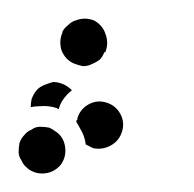

<svg xmlns="http://www.w3.org/2000/svg" viewBox="-38 -45 208 206"><path d="M27 132Q20 140 10 141Q0 142 -8 136Q-9 135 -9 135Q-13 132 -15 127Q-18 123 -18 118Q-18 113 -17 108Q-15 103 -12 100Q-9 96 -4 94Q0 91 5 91Q10 91 15 92Q19 94 23 97Q31 103 32 114Q33 124 27 132ZM58 112Q60 113 62 114Q72 116 81 111Q90 106 93 96Q96 86 91 77Q86 68 76 65Q66 62 57 67Q48 72 45 82V83Q45 84 44 84Q44 85 44 86Q46 89 48 93Q53 101 54 110Q56 111 58 112ZM25 72Q27 65 31 60Q35 55 39 52Q39 51 38 51Q38 50 37 50Q34 47 29 45Q24 43 19 43Q15 44 10 46Q5 48 2 51Q2 52 1 52Q-2 56 -4 61Q-5 65 -5 70Q-1 69 4 69Q14 68 23 71Q24 72 25 72ZM41 23Q46 25 51 26Q56 26 60 24Q65 22 69 19Q72 16 74 11H75Q79 1 75 -9Q72 -18 63 -23Q58 -25 53 -25Q48 -25 43 -23Q39 -22 35 -18Q31 -15 29 -11V-10Q25 -1 28 9Q32 19 41 23Z"/></svg>

Font: FRB American Cursive Guidelines Arrows Dotted Black
Style: Bold Italic
Weight: 900
Italic angle: -25°
Version: Version 2.0;Modular Font Editor K font №1